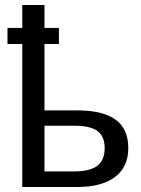

<svg xmlns="http://www.w3.org/2000/svg" viewBox="-20 -745 561 765"><path d="M9.8 -633.8H68.8V-725.1H157.2V-633.8H214.8V-569.8H157.2V-305.2H288.1Q389.2 -305.2 440.2 -268.6Q491.2 -231.9 491.2 -154.8Q491.2 -80.1 438.5 -40Q385.7 0 289.1 0H68.8V-569.8H9.8ZM157.2 -244.1V-62H274.9Q338.4 -62 367.7 -84.5Q397 -106.9 397 -154.8Q397 -201.2 368.7 -222.7Q340.3 -244.1 275.9 -244.1Z"/></svg>

Font: Libra Sans Modern
Style: Regular
Weight: 400
Foundry: Stefan Peev, Context Ltd
Version: Version 1.000